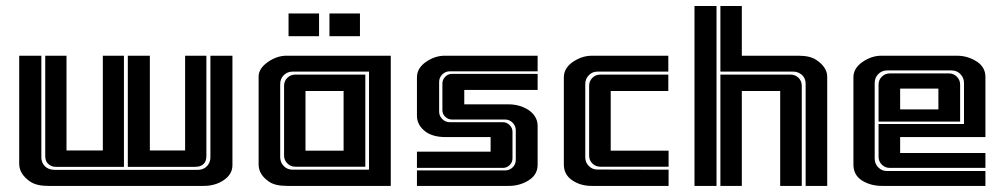

<svg xmlns="http://www.w3.org/2000/svg" viewBox="-20 -610 3296 630"><path d="M471.7 -427.2V-116.2H587.4V-427.2H657.2V-99.1Q657.2 -80.6 648.4 -72.3Q639.2 -62.5 619.1 -62.5H399.4V-427.2ZM128.4 -427.2H198.2V-116.2H317.4V-427.2H386.7V-62.5H163.1Q147.9 -62.5 137.2 -73.2Q128.4 -81.5 128.4 -99.1ZM43 -427.2H115.7V-93.3Q115.7 -76.2 127.4 -64.5Q139.2 -52.7 159.2 -52.7H627.9Q651.4 -52.7 663.1 -69.8Q670.4 -80.6 670.4 -93.3V-427.2H742.7V-67.9Q742.7 -37.6 712.9 -18.1Q685.5 0 648.4 0H137.2Q100.6 0 79.6 -13.7Q43 -38.6 43 -72.8Z M1061 -565.9H1161.1V-491.2H1061ZM926.8 -565.9H1026.9V-491.2H926.8ZM1107.4 -311.5H982.4V-115.7H1107.4ZM912.1 -328.6Q912.1 -344.2 922.9 -354.7Q933.6 -365.2 948.7 -365.2H1178.7V-63H948.7Q933.6 -63 922.9 -73.7Q912.1 -84.5 912.1 -99.6ZM1190.9 -53.2V-375H939.9Q922.9 -375 911.1 -363.3Q899.4 -351.6 899.4 -334.5V-94.2Q899.4 -77.1 911.1 -65.2Q922.9 -53.2 939.9 -53.2ZM828.6 -356Q828.6 -356 828.6 -358.9Q828.6 -385.7 859.9 -407.2Q888.7 -426.8 918.9 -427.2H1262.2V0H922.9Q883.3 0 863.8 -13.2Q828.6 -36.6 828.6 -70.3Z M1629.9 -59.1H1348.1V-112.3H1589.8V-160.2H1442.4Q1401.9 -160.2 1377.4 -177.2Q1348.1 -198.7 1348.1 -230.5V-356Q1348.1 -386.2 1377.4 -406.7Q1406.7 -427.2 1439.9 -427.2H1744.1V-376H1456.1Q1441.4 -376 1431.2 -365.7Q1420.9 -355.5 1420.9 -340.8V-243.7Q1420.9 -229.5 1431.4 -219.2Q1441.9 -209 1456.1 -209H1629.9Q1642.6 -209 1652.1 -199.7Q1661.6 -190.4 1661.6 -177.7V-90.3Q1661.6 -77.6 1652.3 -68.4Q1643.1 -59.1 1629.9 -59.1ZM1712.9 -250Q1744.1 -229.5 1744.1 -196.3V-69.8Q1744.1 -36.6 1714.8 -18.3Q1685.5 0 1649.4 0H1348.1V-50.8H1637.2Q1651.9 -50.8 1662.1 -60.8Q1672.4 -70.8 1672.4 -85.4V-182.6Q1672.4 -196.8 1662.1 -207.3Q1651.9 -217.8 1637.2 -217.8H1462.9Q1450.2 -217.8 1440.9 -226.8Q1431.6 -235.8 1431.6 -248.5V-335.9Q1431.6 -348.6 1440.9 -358.2Q1450.2 -367.7 1462.9 -367.7H1744.1V-314.9H1503.4V-267.6H1649.4Q1684.1 -267.6 1712.9 -250Z M2172.9 -427.2V-375H1939.9Q1923.3 -375 1911.9 -363Q1900.4 -351.1 1900.4 -334V-93.8Q1900.4 -77.1 1911.9 -65.4Q1923.3 -53.7 1939.9 -53.7L2173.8 -53.2V0H1920.9Q1884.8 0 1857.4 -18.6Q1830.1 -37.1 1830.1 -70.3V-356Q1830.1 -392.1 1871.6 -414.1Q1896 -427.2 1921.4 -427.2ZM1949.2 -365.2H2172.9V-311.5H1983.9V-115.7H2173.8V-63H1949.7Q1934.6 -63 1923.8 -73.5Q1913.1 -84 1913.1 -99.6V-328.6Q1913.1 -343.8 1923.6 -354.5Q1934.1 -365.2 1949.2 -365.2Z M2574.2 -365.2Q2589.4 -365.2 2600.1 -354.7Q2610.8 -344.2 2610.8 -328.6V0H2540V-311.5H2414.1V0H2343.8V-365.2ZM2331.1 -590.3V0H2258.8V-590.3ZM2623.5 -334.5Q2623.5 -361.3 2598.6 -372.1Q2591.3 -375 2583 -375H2343.8V-590.3H2414.1V-427.2H2600.1Q2637.7 -427.2 2658.2 -413.6Q2694.3 -389.6 2694.3 -357.9V0H2623.5Z M2933.6 -107.9H3213.4V-59.1H2899.4Q2884.3 -59.1 2873.5 -69.8Q2862.8 -80.6 2862.8 -95.7V-203.1H3143.1V-337.9Q3143.1 -355 3131.3 -366.9Q3119.6 -378.9 3102.5 -378.9H2890.6Q2873.5 -378.9 2861.8 -366.9Q2850.1 -355 2850.1 -337.9V-89.4Q2850.1 -72.8 2861.8 -60.8Q2873.5 -48.8 2890.6 -48.8H3213.4V0H2874.5Q2836.4 0 2808.3 -17.8Q2780.3 -35.6 2780.3 -70.3V-356.4Q2780.3 -386.2 2810.1 -406.7Q2839.8 -427.2 2872.1 -427.2H3119.6Q3154.8 -427.2 3184.1 -408.7Q3213.4 -390.1 3213.4 -357.4V-160.2H2933.6ZM3093.8 -369.1Q3108.9 -369.1 3119.6 -358.4Q3130.4 -347.7 3130.4 -332.5V-210.9H2862.8V-332.5Q2862.8 -347.7 2873.5 -358.4Q2884.3 -369.1 2899.4 -369.1ZM2933.6 -319.3V-251H3059.1V-319.3Z"/></svg>

Font: Ebtekar Inline 2
Style: Inline-2
Weight: 500
Designer: Arman Khorramak
Foundry: Arman Khorramak
Version: Version 2.000